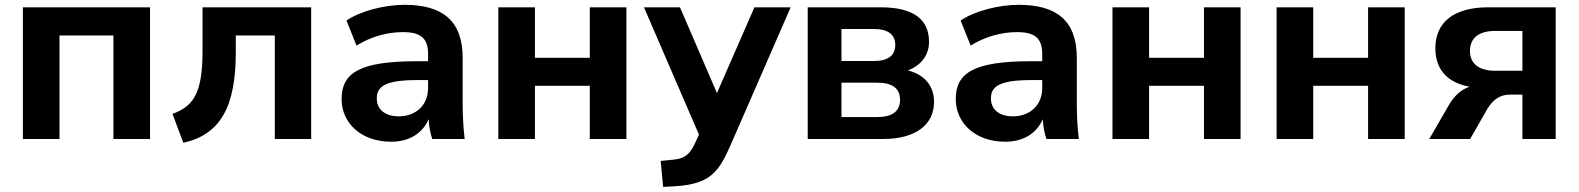

<svg xmlns="http://www.w3.org/2000/svg" viewBox="-20 -569 6462 786"><path d="M223.6 0V-423.8H444.3V0H594.2V-539.1H73.7V0Z M730.5 15.6C880.4 -18.1 945.3 -128.4 945.3 -355.5V-423.8H1105V0H1253.9V-539.1H809.1V-361.8C809.1 -196.3 777.3 -134.8 686 -103Z M1581.1 11.2C1656.7 11.2 1710.4 -24.4 1734.9 -81.1C1735.8 -54.2 1740.7 -26.9 1749.5 0H1882.3C1876.5 -47.9 1874 -97.2 1874 -144.5V-332C1874 -483.4 1792.5 -549.3 1636.2 -549.3C1554.7 -549.3 1455.1 -523.9 1398.4 -484.9L1439.5 -382.3C1498.5 -419.4 1565.9 -437.5 1629.4 -437.5C1701.2 -437.5 1732.4 -413.6 1732.4 -348.1V-318.4H1688.5C1451.2 -318.4 1378.4 -270.5 1378.4 -163.1C1378.4 -65.4 1458.5 11.2 1581.1 11.2ZM1612.8 -92.8C1555.7 -92.8 1522.5 -121.1 1522.5 -166.5C1522.5 -216.3 1559.1 -241.2 1689.5 -241.2H1732.4V-209C1732.4 -136.2 1680.2 -92.8 1612.8 -92.8Z M2169.9 0V-217.8H2394.5V0H2544.4V-539.1H2394.5V-332.5H2169.9V-539.1H2020V0Z M2832.5 1.5C2809.6 54.2 2791.5 79.6 2737.8 84.5L2684.6 89.8L2694.8 196.3L2744.1 193.4C2908.2 183.6 2930.2 118.2 2990.2 -19.5L3216.8 -539.1H3068.4L2915 -188L2763.7 -539.1H2616.2L2841.3 -18.1Z M3594.7 0C3727.5 0 3803.7 -57.6 3803.7 -151.9C3803.7 -216.3 3766.1 -263.2 3696.8 -280.8C3750 -300.8 3783.2 -342.8 3783.2 -397.9C3783.2 -487.3 3722.7 -539.1 3585 -539.1H3286.6V0ZM3424.8 -230.5H3571.8C3631.8 -230.5 3664.6 -208 3664.6 -160.2C3664.6 -113.3 3631.8 -89.8 3571.8 -89.8H3424.8ZM3424.8 -450.2H3558.1C3615.2 -450.2 3645 -427.7 3645 -384.8C3645 -341.8 3615.2 -319.3 3558.1 -319.3H3424.8Z M4095.2 11.2C4170.9 11.2 4224.6 -24.4 4249 -81.1C4250 -54.2 4254.9 -26.9 4263.7 0H4396.5C4390.6 -47.9 4388.2 -97.2 4388.2 -144.5V-332C4388.2 -483.4 4306.6 -549.3 4150.4 -549.3C4068.8 -549.3 3969.2 -523.9 3912.6 -484.9L3953.6 -382.3C4012.7 -419.4 4080.1 -437.5 4143.6 -437.5C4215.3 -437.5 4246.6 -413.6 4246.6 -348.1V-318.4H4202.6C3965.3 -318.4 3892.6 -270.5 3892.6 -163.1C3892.6 -65.4 3972.7 11.2 4095.2 11.2ZM4127 -92.8C4069.8 -92.8 4036.6 -121.1 4036.6 -166.5C4036.6 -216.3 4073.2 -241.2 4203.6 -241.2H4246.6V-209C4246.6 -136.2 4194.3 -92.8 4127 -92.8Z M4684.1 0V-217.8H4908.7V0H5058.6V-539.1H4908.7V-332.5H4684.1V-539.1H4534.2V0Z M5356 0V-217.8H5580.6V0H5730.5V-539.1H5580.6V-332.5H5356V-539.1H5206.1V0Z M5998.5 0 6068.8 -123C6091.3 -160.2 6120.1 -181.6 6160.2 -181.6H6212.4V0H6348.6V-539.1H6071.8C5933.1 -539.1 5856 -478.5 5856 -372.1C5856 -283.7 5905.8 -230.5 5996.1 -213.9C5962.9 -203.1 5933.6 -177.2 5912.6 -141.1L5831.1 0ZM6101.1 -279.3C6034.2 -279.3 5997.6 -308.6 5997.6 -360.4C5997.6 -413.1 6033.7 -442.4 6101.1 -442.4H6212.4V-279.3Z"/></svg>

Font: Winston
Style: Bold
Weight: 700
Designer: Vernon Adams, Kim Jin-seong, David Berlow, Cristiano Sobral
Foundry: The Winston Project Authors
Version: Version 3.004